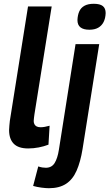

<svg xmlns="http://www.w3.org/2000/svg" viewBox="-20 -774 578 1014"><path d="M128 -740H253L162 -171Q161 -161 159.5 -152Q158 -143 158 -135Q158 -126 161.5 -118.5Q165 -111 173 -106.5Q181 -102 194 -102Q205 -102 216 -104Q227 -106 242 -110L236 -10Q213 -1 185 4.5Q157 10 129 10Q77 10 52.5 -15Q28 -40 28 -87Q28 -98 29.5 -111Q31 -124 32 -136ZM475 -754Q508 -754 523 -742Q538 -730 538 -705Q537 -677 527 -657.5Q517 -638 498.5 -627.5Q480 -617 452 -617Q421 -617 405 -629.5Q389 -642 389 -668Q390 -694 398.5 -713.5Q407 -733 426 -743.5Q445 -754 475 -754ZM504 -541 416 13Q405 81 384.5 127.5Q364 174 328.5 197Q293 220 238 220Q223 220 199.5 217Q176 214 155 208L182 105Q194 109 204 110.5Q214 112 222 112Q253 112 268.5 87Q284 62 291 17L379 -541Z"/></svg>

Font: Georama ExtraCondensed Thin SemiBold
Style: Italic
Weight: 600
Italic angle: -9°
Version: Version 1.001